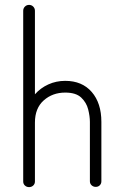

<svg xmlns="http://www.w3.org/2000/svg" viewBox="-20 -752 492 786"><path d="M99 14Q89 14 82 7.5Q75 1 75 -9V-708Q75 -718 82 -725Q89 -732 99 -732Q109 -732 116 -725Q123 -718 123 -708V-366Q146 -392 178 -406.5Q210 -421 247 -421Q316 -421 355.5 -375.5Q395 -330 395 -253V-10Q395 0 388.5 6.5Q382 13 372 13Q362 13 355 6.5Q348 0 348 -10V-253Q348 -276 341 -304Q334 -332 312.5 -352.5Q291 -373 247 -373Q195 -373 159 -341Q123 -309 123 -250V-9Q123 1 116 7.5Q109 14 99 14Z"/></svg>

Font: Zen Kurenaido
Style: Regular
Weight: 400
Designer: Yoshimichi Ohira
Foundry: Positype
Version: Version 1.001